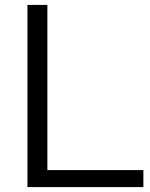

<svg xmlns="http://www.w3.org/2000/svg" viewBox="-20 -760 610 780"><path d="M91.5 0V-740H172.5V-69H562.5V0Z"/></svg>

Font: Encode Sans Semi Expanded
Style: Regular
Weight: 400
Width: 6
Designer: Multiple Designers
Foundry: Impallari Type
Version: Version 3.000; ttfautohint (v1.8.3) -l 8 -r 50 -G 200 -x 14 